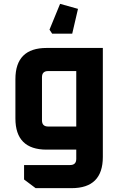

<svg xmlns="http://www.w3.org/2000/svg" viewBox="-20 -777 622 997"><path d="M60 -162V-366Q60 -528 222 -528H514V38Q514 200 352 200H165L105 155V80H344Q376 80 376 48V0H222Q60 0 60 -162ZM198 -152Q198 -120 230 -120H376V-408H230Q198 -408 198 -376ZM237 -623 292 -757 385 -731 355 -602H251Z"/></svg>

Font: Oxanium ExtraLight
Style: Bold
Weight: 700
Version: Version 2.000